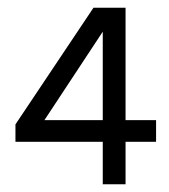

<svg xmlns="http://www.w3.org/2000/svg" viewBox="-20 -476 437 497"><path d="M384 -165V-109H305V1H246V-109H20V-154L222 -456H305V-165ZM95 -165H246V-394Z"/></svg>

Font: Cambay Devanagari
Style: Regular
Weight: 400
Designer: Pooja Saxena
Foundry: Pooja Saxena
Version: Version 1.180;PS 001.180;hotconv 1.0.70;makeotf.lib2.5.58329